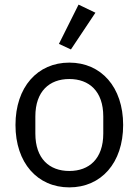

<svg xmlns="http://www.w3.org/2000/svg" viewBox="-20 -799 600 831"><path d="M393 -744 320 -779 235 -609 287 -585ZM280 12C418 12 513 -94 513 -258C513 -422 418 -528 280 -528C142 -528 47 -422 47 -258C47 -94 142 12 280 12ZM280 -59C194 -59 133 -112 133 -221V-295C133 -404 194 -457 280 -457C366 -457 427 -404 427 -295V-221C427 -112 366 -59 280 -59Z"/></svg>

Font: IBM Plex Devanagari
Style: Regular
Weight: 400
Designer: Mike Abbink, Paul van der Laan, Pieter van Rosmalen, Erin McLaughlin
Foundry: Bold Monday
Version: Version 1.0